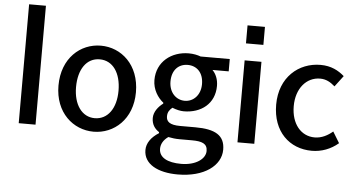

<svg xmlns="http://www.w3.org/2000/svg" viewBox="-63 -911 2365 1274"><g transform="rotate(5 1120.0 -274.5)"><path d="M193 -794H81V-2H193Z M580 11C716 11 838 -94 838 -274C838 -457 716 -562 580 -562C444 -562 322 -457 322 -274C322 -94 444 11 580 11ZM580 -79C495 -79 439 -157 439 -274C439 -392 492 -471 580 -471C668 -471 722 -392 722 -274C722 -157 667 -79 580 -79Z M1161 245C1338 245 1448 161 1448 55C1448 -40 1384 -77 1251 -77H1150C1079 -77 1057 -99 1057 -133C1057 -161 1069 -177 1088 -193C1116 -182 1142 -176 1165 -176C1280 -176 1370 -244 1370 -363C1370 -407 1354 -443 1331 -466H1439V-548H1245C1224 -556 1196 -562 1165 -562C1051 -562 953 -489 953 -366C953 -302 988 -250 1025 -221V-215C994 -192 964 -156 964 -114C964 -70 986 -42 1014 -24V-17C963 15 934 56 934 102C934 196 1029 245 1161 245ZM1165 -246C1108 -246 1060 -292 1060 -366C1060 -443 1105 -485 1165 -485C1225 -485 1270 -443 1270 -366C1270 -292 1222 -246 1165 -246ZM1178 173C1086 173 1030 143 1030 85C1030 56 1044 27 1078 3C1103 8 1127 11 1152 11H1235C1303 11 1339 24 1339 73C1339 127 1274 173 1178 173Z M1653 -661V-781H1537V-661ZM1538 -548V-2H1650V-548Z M2034 11C2098 11 2160 -12 2210 -55L2165 -129C2132 -101 2092 -79 2045 -79C1953 -79 1889 -157 1889 -274C1889 -392 1957 -471 2048 -471C2087 -471 2116 -455 2147 -428L2202 -501C2163 -535 2114 -562 2043 -562C1898 -562 1772 -457 1772 -274C1772 -94 1885 11 2034 11Z"/></g></svg>

Font: Bithumb Trading Sans Medium
Style: Regular
Weight: 500
Designer: Ham Hyungwon
Foundry: Bithumb
Version: Version 1.200;FEAKit 1.0